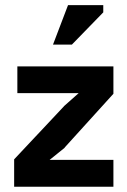

<svg xmlns="http://www.w3.org/2000/svg" viewBox="-20 -709 484 729"><path d="M33.7 0ZM33.7 -104 223.1 -305.7H222.7L278.8 -355.5H45.9V-457H410.6V-353L225.1 -148.4H226.1L168.5 -102.1H410.6V0H33.7ZM238.3 -689.5H372.1V-662.1L252.9 -539.6H181.2Z"/></svg>

Font: PT Astra Sans
Style: Bold
Weight: 700
Designer: A.Korolkova, I. Chaeva
Foundry: ParaType Ltd
Version: Version 1.001; ttfautohint (v1.6)